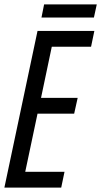

<svg xmlns="http://www.w3.org/2000/svg" viewBox="-20 -855 461 875"><path d="M0 0 151 -714H410L395 -642H216L167 -409H334L318 -337H151L95 -72H274L259 0ZM169 -775 181 -835H421L408 -775Z"/></svg>

Font: Noto Sans UI Condensed
Style: Italic
Weight: 400
Width: 3
Italic angle: -12°
Designer: Monotype Design Team
Foundry: Monotype Imaging Inc.
Version: Version 1.901